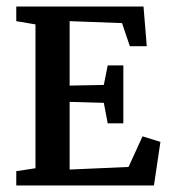

<svg xmlns="http://www.w3.org/2000/svg" viewBox="-20 -570 525 590"><path d="M30 0V-44L89 -53V-495L30 -505V-550H421L431 -428H379L355 -499L194 -505V-307L299 -309L311 -369H359V-191H311L299 -254L194 -257V-49L375 -57L418 -151L473 -134L453 0Z"/></svg>

Font: Aikya SemiBold
Style: Regular
Weight: 600
Designer: Neelakash Kshetrimayum (Latin subset based on Merriweather by Eben Sorkin)
Foundry: Brand New Type
Version: Version 1.00 b005